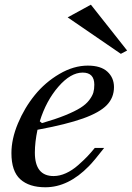

<svg xmlns="http://www.w3.org/2000/svg" viewBox="-20 -790 563 820"><path d="M496.1 -560.1 269 -715.8 368.2 -770 522.9 -574.2ZM355 -509.8Q410.6 -509.8 438.7 -483.9Q466.8 -458 466.8 -418Q466.8 -373 436.3 -341.3Q405.8 -309.6 335 -284.2Q264.2 -258.8 140.1 -235.8Q128.9 -183.1 128.9 -138.2Q128.9 -38.1 209 -38.1Q234.9 -38.1 261.7 -50.3Q288.6 -62.5 313.2 -84.2Q337.9 -106 352.5 -121.3Q367.2 -136.7 384.8 -158.2H424.8Q382.3 -103.5 359.9 -80.6Q272 9.8 173.8 9.8Q104.5 9.8 66.7 -24.4Q28.8 -58.6 28.8 -136.2Q28.8 -196.3 56.6 -262.9Q84.5 -329.6 128.7 -384Q172.9 -438.5 233.6 -474.1Q294.4 -509.8 355 -509.8ZM333 -480Q281.7 -480 229.5 -419.9Q177.2 -359.9 149.9 -272L159.2 -264.2Q216.8 -280.8 258.3 -297.6Q299.8 -314.5 323.7 -329.6Q347.7 -344.7 361.1 -362.5Q374.5 -380.4 378.7 -394.8Q382.8 -409.2 382.8 -428.2Q382.8 -480 333 -480Z"/></svg>

Font: Happy Times at the IKOB New Game Plus Edition
Style: Italic
Weight: 400
Italic angle: -16°
Designer: Lucas Le Bihan
Foundry: Lucas Le Bihan
Version: Version 1.000;PS 1.0;hotconv 1.0.88;makeotf.lib2.5.647800